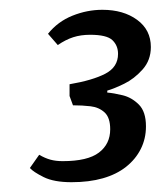

<svg xmlns="http://www.w3.org/2000/svg" viewBox="-20 -737 328 392"><path d="M126 -365Q90 -365 69 -375.5Q48 -386 41 -394L60 -421Q72 -414 83 -411Q94 -408 108 -408Q159 -408 182 -425.5Q205 -443 205 -473Q205 -497 193.5 -507.5Q182 -518 165 -520Q148 -522 129 -522L122 -541V-565Q169 -573 195 -586.5Q221 -600 221 -627Q221 -644 209.5 -655Q198 -666 164 -666Q145 -666 129.5 -661Q114 -656 98 -645L78 -668Q98 -693 128 -705Q158 -717 189 -717Q232 -717 260 -696.5Q288 -676 288 -641Q288 -614 271 -595Q254 -576 233.5 -566Q213 -556 199 -552V-548Q212 -547 230.5 -542.5Q249 -538 263.5 -523.5Q278 -509 278 -479Q278 -454 267.5 -433Q257 -412 237.5 -396.5Q218 -381 190 -373Q162 -365 126 -365Z"/></svg>

Font: Faustina
Style: Italic
Weight: 400
Italic angle: -8°
Designer: Alfonso Garcia
Foundry: http://www.omnibus-type.com
Version: Version 1.200